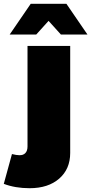

<svg xmlns="http://www.w3.org/2000/svg" viewBox="-85 -789 481 1012"><path d="M16 29Q37 30 48.5 18Q60 6 60 -17V-547H285V17Q285 102 227 152.5Q169 203 71 203Q-5 203 -65 180L-22 23Q2 29 16 29ZM376 -607H236L171 -679L106 -607H-34L77 -769H265Z"/></svg>

Font: Argentum Sans Black
Style: Regular
Weight: 900
Designer: Julieta Ulanovsky (Modified by Cristiano Sobral)
Foundry: Julieta Ulanovsky
Version: Version 1.000; ttfautohint (v1.5.65-e2d9)